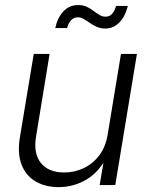

<svg xmlns="http://www.w3.org/2000/svg" viewBox="-20 -747 602 775"><path d="M216.8 8.3Q163.1 8.3 123.8 -14.6Q84.5 -37.6 67.1 -82.3Q49.8 -127 60.1 -191.4L116.2 -529.3H180.2L125.5 -195.8Q114.3 -127.4 145 -89.1Q175.8 -50.8 239.3 -50.8Q281.2 -50.8 318.4 -68.6Q355.5 -86.4 381.1 -120.6Q406.7 -154.8 414.6 -204.1L468.3 -529.3H532.7L445.3 0H382.3L403.3 -124.5H417Q383.3 -55.2 330.8 -23.4Q278.3 8.3 216.8 8.3ZM405.3 -631.8Q386.2 -631.8 370.8 -638.7Q355.5 -645.5 342.5 -654.5Q329.6 -663.6 317.6 -670.4Q305.7 -677.2 294.4 -677.2Q277.3 -677.2 266.1 -664.3Q254.9 -651.4 251 -633.8H203.1Q211.4 -674.3 235.4 -700.4Q259.3 -726.6 295.4 -726.6Q315.9 -726.6 330.6 -719.5Q345.2 -712.4 357.4 -703.1Q369.6 -693.8 381.1 -686.8Q392.6 -679.7 405.8 -679.7Q421.4 -679.7 431.4 -689.9Q441.4 -700.2 448.7 -723.1H496.1Q485.8 -681.2 461.9 -656.5Q438 -631.8 405.3 -631.8Z"/></svg>

Font: Inter 24pt Light
Style: Italic
Weight: 300
Italic angle: -9.3988°
Designer: Rasmus Andersson
Foundry: rsms
Version: Version 4.001;git-66647c0bb